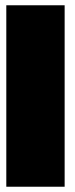

<svg xmlns="http://www.w3.org/2000/svg" viewBox="-20 -708 285 728"><path d="M225.1 0H3.9V-688H225.1Z"/></svg>

Font: Archivo-RBTV
Style: Regular
Weight: 500
Designer: Hector Gatti
Foundry: Hector Gatti
Version: ""